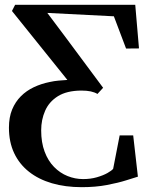

<svg xmlns="http://www.w3.org/2000/svg" viewBox="-20 -763 616 795"><path d="M318.5 12Q250.5 12 195 -4.2Q139.5 -20.5 99.8 -52Q60 -83.5 38.5 -129.2Q17 -175 17 -234.5Q17 -277.5 30.2 -309.5Q43.5 -341.5 66.5 -364.5Q89.5 -387.5 120.2 -402Q151 -416.5 186 -423.5Q204 -427.5 222.2 -429.2Q240.5 -431 259 -432L29.5 -717.5L42.5 -743H540L555.5 -562.5L502 -562L451.5 -695.5L176 -709.5L246.5 -615.5L407 -399.5L383.5 -374Q372 -381 355.8 -384.5Q339.5 -388 316.5 -388Q256 -387.5 219.5 -364.5Q183 -341.5 166.8 -304.2Q150.5 -267 150.5 -223.5Q150.5 -173 164.8 -135Q179 -97 203.8 -71.8Q228.5 -46.5 259.8 -34Q291 -21.5 324 -21.5Q355 -21.5 381 -29Q407 -36.5 424.8 -46.5Q442.5 -56.5 448.5 -64L475.5 -202.5H531.5L551 -31.5Q536 -27 503 -16.5Q470 -6 423 3Q376 12 318.5 12Z"/></svg>

Font: Merriweather 120pt SemiBold
Style: Regular
Weight: 600
Version: Version 2.100